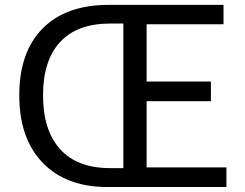

<svg xmlns="http://www.w3.org/2000/svg" viewBox="-20 -753 986 773"><path d="M891.6 0H413.1Q246.1 0 151.9 -97.7Q57.6 -195.3 57.6 -369.1Q57.6 -543.9 151.9 -638.7Q246.1 -733.4 417 -733.4H879.9V-655.3H570.3V-424.8H829.1V-345.7H570.3V-79.1H891.6ZM422.9 -76.2H476.6V-658.2H422.9Q291 -658.2 222.2 -584Q153.3 -509.8 153.3 -369.1Q153.3 -228.5 222.2 -152.3Q291 -76.2 422.9 -76.2Z"/></svg>

Font: irohakakuC Regular
Style: Regular
Weight: 400
Designer: [Source Han Sans]
Ryoko NISHIZUKA Ë•øÂ°öÊ∂ºÂ≠ê (kana & ideographs); Paul D. Hunt (Latin, Greek & Cyrillic); Wenlong ZHAN
Version: Version 1.001.20160904